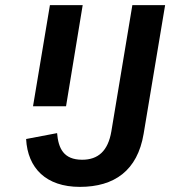

<svg xmlns="http://www.w3.org/2000/svg" viewBox="-20 -718 665 750"><path d="M497 -698 415 -205C402 -128 363 -94 301 -94C228 -94 208 -139 203 -198L82 -175C88 -61 160 12 292 12C427 12 517 -52 541 -195L625 -698ZM109 -303H238L303 -698H175Z"/></svg>

Font: IBM Plex Mono SmBld
Style: Italic
Weight: 600
Italic angle: -9.5°
Monospace: yes
Designer: Mike Abbink, Paul van der Laan, Pieter van Rosmalen
Foundry: Bold Monday
Version: Version 2.004